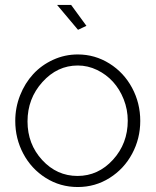

<svg xmlns="http://www.w3.org/2000/svg" viewBox="-20 -750 632 780"><path d="M211.9 -730H269L331.1 -645L296.9 -628.9ZM42 -258.8Q42 -313 61.5 -362.5Q81.1 -412.1 114.7 -448.7Q148.4 -485.4 195.8 -507.1Q243.2 -528.8 295.9 -528.8Q365.7 -528.8 424.6 -491.9Q483.4 -455.1 516.6 -393.1Q549.8 -331.1 549.8 -258.8Q549.8 -187 516.8 -125.5Q483.9 -64 425.3 -27.1Q366.7 9.8 295.9 9.8Q224.6 9.8 166 -27.1Q107.4 -64 74.7 -125.5Q42 -187 42 -258.8ZM499 -259.8Q499 -304.7 482.7 -346.2Q466.3 -387.7 439 -417.7Q411.6 -447.8 374.3 -465.8Q336.9 -483.9 295.9 -483.9Q212.9 -483.9 152.3 -416.7Q91.8 -349.6 91.8 -256.8Q91.8 -164.6 151.4 -99.9Q210.9 -35.2 294.9 -35.2Q378.9 -35.2 439 -101.1Q499 -167 499 -259.8Z"/></svg>

Font: Rawline Light
Style: Regular
Weight: 300
Designer: Matt McInerney, Pablo Impallari, Rodrigo Fuenzalida
Foundry: Matt McInerney, Pablo Impallari, Rodrigo Fuenzalida
Version: Version 4.020;PS 004.020;hotconv 1.0.88;makeotf.lib2.5.64775